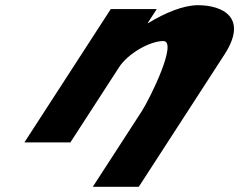

<svg xmlns="http://www.w3.org/2000/svg" viewBox="-20 -548 921 739"><path d="M74 0H251L438.8 -290C471.9 -341 555.6 -390 608.6 -390C665.6 -390 558.1 -170 525.1 -119L337.2 171H514.2L843.9 -338C936.6 -481 836 -528 742 -528C686 -528 616.2 -499 550.3 -459H548.3L583.3 -513H406.3Z"/></svg>

Font: Hussar
Style: BdWodka
Weight: 700
Foundry: Cannot Into Space Fonts
Version: Version 2.00